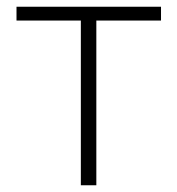

<svg xmlns="http://www.w3.org/2000/svg" viewBox="-20 -550 526 570"><path d="M220 0V-489H29V-530H458V-489H266V0Z"/></svg>

Font: Noto Sans SC ExtraLight
Style: Regular
Weight: 250
Designer: Ryoko NISHIZUKA 西塚涼子 (kana, bopomofo & ideographs); Paul D. Hunt (Latin, Greek & Cyrillic); Sandoll Communications 산돌커뮤니
Foundry: Adobe
Version: Version 2.004-H2;hotconv 1.0.118;makeotfexe 2.5.65603